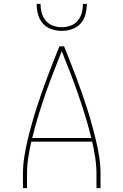

<svg xmlns="http://www.w3.org/2000/svg" viewBox="-20 -975 640 995"><path d="M99 0V-74Q99 -117 105.5 -159.5Q112 -202 122 -244.5Q132 -287 143.5 -328.5Q155 -370 168 -411Q181 -452 195.5 -493Q210 -534 225 -574.5Q240 -615 256 -655Q272 -695 288 -735H312Q328 -695 344 -655Q360 -615 375 -574.5Q390 -534 404.5 -493Q419 -452 432 -411Q445 -370 456.5 -328.5Q468 -287 478 -244.5Q488 -202 494.5 -159.5Q501 -117 501 -74V0H480V-74Q480 -116 473.5 -158Q467 -200 458 -241H142Q133 -200 126.5 -158Q120 -116 120 -74V0ZM147 -260H453Q439 -318 421.5 -375Q404 -432 384.5 -488Q365 -544 343.5 -599.5Q322 -655 300 -710Q278 -655 256.5 -599.5Q235 -544 215.5 -488Q196 -432 178.5 -375Q161 -318 147 -260ZM300 -815Q273 -815 246.5 -824Q220 -833 202 -853.5Q184 -874 177 -901Q170 -928 170 -955H190Q190 -932 196 -909Q202 -886 217 -868Q232 -850 254.5 -842Q277 -834 300 -834Q323 -834 345.5 -842Q368 -850 383 -868Q398 -886 404 -909Q410 -932 410 -955H430Q430 -928 423 -901Q416 -874 398 -853.5Q380 -833 353.5 -824Q327 -815 300 -815Z"/></svg>

Font: Zed Sans Thin Extended
Style: Regular
Weight: 100
Width: 7
Designer: Belleve Invis
Foundry: Belleve Invis
Version: Version 1.0.0; ttfautohint (v1.8.4)